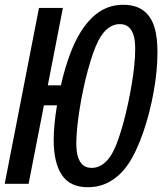

<svg xmlns="http://www.w3.org/2000/svg" viewBox="-41 -762 673 796"><path d="M322.8 14.2Q249.5 14.2 215.6 -36.4Q181.6 -86.9 181.6 -181.6Q181.6 -213.4 185.1 -249Q188.5 -284.7 195.3 -325.2H141.1L77.6 0H-21.5L120.6 -729H219.7L157.2 -408.2H211.4Q229 -485.8 253.2 -547.6Q277.3 -609.4 309.1 -652.6Q340.8 -695.8 380.6 -719Q420.4 -742.2 470.2 -742.2Q522 -742.2 554 -717.8Q585.9 -693.4 599.6 -648.4Q606 -627.4 608.9 -600.8Q611.8 -574.2 611.8 -543.5Q611.8 -505.9 607.7 -464.1Q603.5 -422.4 595.7 -379.4Q587.9 -336.4 576.9 -293.7Q565.9 -251 552.2 -211.9Q538.6 -172.9 522.7 -138.9Q506.8 -105 489.3 -79.6Q458.5 -35.2 416.7 -10.5Q375 14.2 322.8 14.2ZM339.4 -65.9Q365.7 -65.9 388.7 -83.5Q411.6 -101.1 428.7 -134.8Q439.5 -155.8 450.4 -187.3Q461.4 -218.8 471.4 -256.1Q481.4 -293.5 490.2 -334.5Q499 -375.5 505.6 -415.8Q512.2 -456.1 515.9 -492.7Q519.5 -529.3 519.5 -558.6Q519.5 -568.4 519 -577.1Q518.6 -585.9 517.6 -593.3Q513.7 -625.5 498.3 -643.8Q482.9 -662.1 455.1 -662.1Q430.2 -662.1 407.7 -645.5Q385.3 -628.9 366.7 -593.3Q355.5 -571.3 344.2 -539.1Q333 -506.8 322.8 -469Q312.5 -431.2 304 -390.4Q295.4 -349.6 289.1 -309.8Q282.7 -270 279.1 -233.6Q275.4 -197.3 275.4 -168.9Q275.4 -159.2 275.9 -150.6Q276.4 -142.1 277.3 -134.8Q281.2 -102.5 296.6 -84.2Q312 -65.9 339.4 -65.9Z"/></svg>

Font: Hack
Style: Italic
Weight: 400
Italic angle: -11°
Monospace: yes
Designer: Christopher Simpkins
Foundry: Christopher Simpkins
Version: Version 2.019; ttfautohint (v1.4.1) -l 4 -r 80 -G 350 -x 0 -